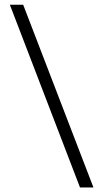

<svg xmlns="http://www.w3.org/2000/svg" viewBox="-20 -690 446 828"><path d="M80 -669.5 383 118.5H325L22.5 -669.5Z"/></svg>

Font: Anek Devanagari Medium Light
Style: Regular
Weight: 300
Version: Version 1.003